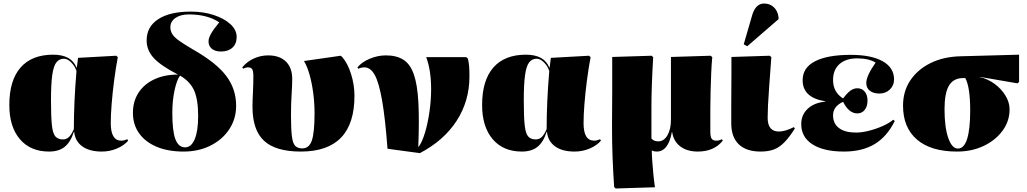

<svg xmlns="http://www.w3.org/2000/svg" viewBox="-20 -848 5840 1092"><path d="M259 14Q153 14 93 -56.5Q33 -127 33 -251Q33 -391 97 -464Q161 -537 282 -537Q386 -537 415 -464H417L424 -519L641 -531L650 -523Q638 -459 629 -389.5Q620 -320 615 -257Q610 -194 610 -147Q610 -48 670 -48Q685 -48 704 -56L709 -48Q685 -20 644.5 -3Q604 14 559 14Q489 14 448 -15.5Q407 -45 402 -98H400Q381 -39 347.5 -12.5Q314 14 259 14ZM338 -55Q358 -55 372.5 -69Q387 -83 400 -114Q400 -267 415 -444Q406 -472 385 -493Q364 -514 344 -514Q316 -514 300 -492.5Q284 -471 277 -419.5Q270 -368 270 -279Q270 -185 275 -137Q280 -89 295 -72Q310 -55 338 -55Z M1024 14Q936 14 871.5 -13Q807 -40 771.5 -89.5Q736 -139 736 -206Q736 -272 768 -321Q800 -370 858 -397Q916 -424 992 -424Q895 -474 854.5 -518Q814 -562 814 -618Q814 -696 880 -739Q946 -782 1065 -782Q1137 -782 1196 -762.5Q1255 -743 1290.5 -710.5Q1326 -678 1326 -638Q1326 -599 1302 -577Q1278 -555 1237 -555Q1204 -555 1185 -570.5Q1166 -586 1166 -613Q1166 -631 1180 -656Q1194 -681 1227 -721Q1159 -766 1054 -766Q1007 -766 978 -746Q949 -726 949 -693Q949 -672 960 -654Q971 -636 1000 -615.5Q1029 -595 1082 -564Q1210 -491 1266.5 -416.5Q1323 -342 1323 -246Q1323 -172 1284 -113Q1245 -54 1177.5 -20Q1110 14 1024 14ZM1033 -10Q1068 -10 1087.5 -56.5Q1107 -103 1107 -188Q1107 -282 1084 -333.5Q1061 -385 1004 -418Q985 -392 972.5 -333Q960 -274 960 -206Q960 -103 977.5 -56.5Q995 -10 1033 -10Z M1691 14Q1548 14 1482 -47Q1416 -108 1416 -241Q1416 -273 1418.5 -320.5Q1421 -368 1421 -414Q1421 -443 1414.5 -454Q1408 -465 1390 -465Q1385 -465 1376 -462.5Q1367 -460 1363 -457L1358 -465Q1384 -497 1423 -515Q1462 -533 1505 -533Q1570 -533 1606 -498Q1642 -463 1642 -399Q1642 -363 1638.5 -310.5Q1635 -258 1635 -193Q1635 -115 1640 -74Q1645 -33 1659 -18.5Q1673 -4 1699 -4Q1738 -4 1753.5 -48.5Q1769 -93 1769 -204Q1769 -262 1761.5 -319Q1754 -376 1740.5 -423.5Q1727 -471 1709 -501L1918 -531L1927 -523Q1958 -487 1977 -426Q1996 -365 1996 -303Q1996 14 1691 14Z M2368 23 2184 -2Q2171 -174 2153.5 -275Q2136 -376 2112 -420.5Q2088 -465 2052 -465Q2036 -465 2018 -457L2013 -465Q2038 -495 2083 -514Q2128 -533 2175 -533Q2235 -533 2274 -508.5Q2313 -484 2333.5 -425.5Q2354 -367 2359.5 -266Q2365 -165 2359 -13H2361Q2381 -40 2397 -93Q2413 -146 2422.5 -212Q2432 -278 2432 -341Q2432 -448 2404 -523H2632L2641 -515Q2646 -496 2648 -473Q2650 -450 2650 -414Q2650 -274 2577.5 -161.5Q2505 -49 2368 23Z M2948 14Q2842 14 2782 -56.5Q2722 -127 2722 -251Q2722 -391 2786 -464Q2850 -537 2971 -537Q3075 -537 3104 -464H3106L3113 -519L3330 -531L3339 -523Q3327 -459 3318 -389.5Q3309 -320 3304 -257Q3299 -194 3299 -147Q3299 -48 3359 -48Q3374 -48 3393 -56L3398 -48Q3374 -20 3333.5 -3Q3293 14 3248 14Q3178 14 3137 -15.5Q3096 -45 3091 -98H3089Q3070 -39 3036.5 -12.5Q3003 14 2948 14ZM3027 -55Q3047 -55 3061.5 -69Q3076 -83 3089 -114Q3089 -267 3104 -444Q3095 -472 3074 -493Q3053 -514 3033 -514Q3005 -514 2989 -492.5Q2973 -471 2966 -419.5Q2959 -368 2959 -279Q2959 -185 2964 -137Q2969 -89 2984 -72Q2999 -55 3027 -55Z M3482 224 3473 216Q3467 127 3464 46Q3461 -35 3461 -103Q3461 -122 3461 -159.5Q3461 -197 3461.5 -245Q3462 -293 3462 -344.5Q3462 -396 3462 -443Q3462 -490 3462 -524L3686 -531L3695 -523Q3685 -353 3685 -240.5Q3685 -128 3685 -60Q3699 -44 3724 -44Q3756 -44 3776 -78.5Q3796 -113 3796 -167V-524L4022 -531L4031 -523Q4027 -482 4025 -431.5Q4023 -381 4021.5 -329Q4020 -277 4020 -230Q4020 -183 4020 -148.5Q4020 -114 4020 -99Q4020 -71 4027.5 -59.5Q4035 -48 4053 -48Q4065 -48 4070.5 -50Q4076 -52 4086 -56L4091 -48Q4041 14 3949 14Q3888 14 3849.5 -15Q3811 -44 3803 -96H3801Q3781 14 3715 14Q3698 14 3689 8H3687Q3687 29 3689.5 65.5Q3692 102 3696 142.5Q3700 183 3705 217Z M4306 14Q4225 14 4182 -27Q4139 -68 4139 -147Q4139 -155 4139 -184Q4139 -213 4139 -254.5Q4139 -296 4139.5 -341.5Q4140 -387 4140 -427Q4140 -467 4140 -493.5Q4140 -520 4140 -524L4358 -531L4367 -523Q4360 -425 4355 -359Q4350 -293 4348 -250Q4346 -207 4346 -178Q4346 -100 4410 -100Q4446 -100 4495 -125L4501 -117Q4469 -67 4440.5 -38Q4412 -9 4380.5 2.5Q4349 14 4306 14ZM4230 -585 4210 -596 4259 -765Q4279 -828 4326 -828Q4359 -828 4381.5 -806.5Q4404 -785 4408 -749V-739Z M4780 14Q4665 14 4601 -27Q4537 -68 4537 -142Q4537 -195 4574 -229.5Q4611 -264 4674 -270V-272Q4545 -292 4545 -392Q4545 -463 4615.5 -499.5Q4686 -536 4819 -536Q4936 -536 5000.5 -499.5Q5065 -463 5065 -396Q5065 -362 5041 -339Q5017 -316 4982 -316Q4947 -316 4927 -332Q4907 -348 4907 -376Q4907 -416 4960 -492Q4921 -516 4855 -516Q4791 -516 4754.5 -483.5Q4718 -451 4718 -393Q4718 -324 4775 -288Q4798 -319 4817 -332.5Q4836 -346 4856 -346Q4882 -346 4898 -327Q4914 -308 4914 -276Q4914 -243 4898 -223Q4882 -203 4856 -203Q4808 -203 4775 -269Q4718 -243 4718 -192Q4718 -145 4752 -119.5Q4786 -94 4849 -94Q4882 -94 4923 -104.5Q4964 -115 5001 -131.5Q5038 -148 5060 -167L5069 -160Q5025 -71 4954.5 -28.5Q4884 14 4780 14Z M5423 14Q5275 14 5195.5 -54Q5116 -122 5116 -247Q5116 -329 5157.5 -391Q5199 -453 5273 -489.5Q5347 -526 5446 -528L5776 -537V-382L5767 -374L5551 -411V-410Q5597 -400 5636 -371.5Q5675 -343 5698.5 -304.5Q5722 -266 5722 -226Q5722 -159 5682 -104.5Q5642 -50 5574.5 -18Q5507 14 5423 14ZM5428 -3Q5498 -3 5498 -222Q5498 -285 5491 -332Q5484 -379 5470 -404H5458Q5403 -404 5377.5 -361.5Q5352 -319 5352 -227Q5352 -125 5373 -64Q5394 -3 5428 -3Z"/></svg>

Font: Display Black
Style: Regular
Weight: 900
Designer: Latin by Veronika Burian and Jose Scaglione. Greek by Irene Vlachou. Cyrillic by Vera Evstafieva.
Foundry: TypeTogether
Version: Version 3.002